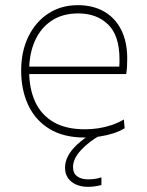

<svg xmlns="http://www.w3.org/2000/svg" viewBox="-20 -524 568 744"><path d="M309 9Q226 9 171.2 -24.8Q116.5 -58.5 89.2 -117.2Q62 -176 62 -251Q62 -324.5 89.8 -381.8Q117.5 -439 167 -471.5Q216.5 -504 282 -504Q340.5 -504 383.5 -479.2Q426.5 -454.5 449.8 -408.2Q473 -362 473 -297Q473 -280 472.2 -265.8Q471.5 -251.5 469 -237L442 -264Q443 -272.5 443 -280Q443 -287.5 443 -295Q443 -386 399 -429Q355 -472 283 -472Q222 -472 179.5 -443.5Q137 -415 115 -365Q93 -315 93 -251V-249Q93 -180 116.5 -129.2Q140 -78.5 187.8 -50.8Q235.5 -23 309 -23Q335.5 -23 361.5 -27Q387.5 -31 412.2 -39.2Q437 -47.5 460 -61L463 -27Q444 -15.5 419.5 -7.5Q395 0.5 366.8 4.8Q338.5 9 309 9ZM78 -237V-266H447L469 -263V-237ZM321 200Q294.5 200 274.5 191Q254.5 182 243.2 165.5Q232 149 232 126Q232 103.5 243.2 81.2Q254.5 59 278.8 36.2Q303 13.5 342 -10V-19H358L369 0Q326.5 23 294.8 56.8Q263 90.5 263 123Q263 147.5 279 159.2Q295 171 321 171Q339 171 352.2 168.5Q365.5 166 373 163V193Q362 196 348 198Q334 200 321 200Z"/></svg>

Font: Commissioner Thin
Style: Regular
Weight: 100
Designer: Kostas Bartsokas
Foundry: Kostas Bartsokas
Version: Version 1.001;gftools[0.9.23]